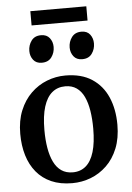

<svg xmlns="http://www.w3.org/2000/svg" viewBox="-61 -970 706 1027"><g transform="rotate(-5 291.5 -457.0)"><path d="M30.5 -275.5Q30.5 -347 52.8 -401Q75 -455 112.8 -491.8Q150.5 -528.5 198.2 -547.2Q246 -566 297.5 -566Q383.5 -566 440 -529Q496.5 -492 524.5 -427.5Q552.5 -363 552.5 -279.5Q552.5 -207.5 530.5 -153Q508.5 -98.5 470.5 -62Q432.5 -25.5 384.8 -7.2Q337 11 285.5 11Q221 11 173.2 -10Q125.5 -31 93.8 -69.5Q62 -108 46.2 -160.5Q30.5 -213 30.5 -275.5ZM293 -46.5Q334.5 -46.5 363.2 -71Q392 -95.5 407 -145.2Q422 -195 422 -270Q422 -322.5 415 -366.2Q408 -410 392.8 -442Q377.5 -474 352.8 -491.2Q328 -508.5 292.5 -508.5Q250.5 -508.5 221.2 -484Q192 -459.5 176.5 -410Q161 -360.5 161 -285Q161 -232 168.5 -188.2Q176 -144.5 191.5 -112.8Q207 -81 232 -63.8Q257 -46.5 293 -46.5ZM178.5 -645Q149 -645 133.2 -665.2Q117.5 -685.5 117.5 -713Q117.5 -744 135 -768Q152.5 -792 186.5 -792H187.5Q217.5 -792 233.2 -771.8Q249 -751.5 249 -724Q249 -693 231.5 -669Q214 -645 179.5 -645ZM395.5 -645Q365.5 -645 349.8 -665.2Q334 -685.5 334 -713Q334 -744 351.8 -768Q369.5 -792 403.5 -792H404.5Q434.5 -792 450 -771.8Q465.5 -751.5 465.5 -724Q465.5 -693 448.2 -669Q431 -645 396.5 -645ZM442 -925V-848.5H141.5V-925Z"/></g></svg>

Font: Merriweather 28pt SemiBold
Style: Regular
Weight: 600
Version: Version 2.100